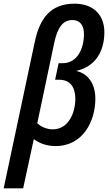

<svg xmlns="http://www.w3.org/2000/svg" viewBox="-62 -785 588 1045"><path d="M225 -81C195 -81 160 -94 141 -115L233 -551C250 -631 278 -676 332 -676C373 -676 395 -647 395 -600C395 -519 358 -441 279 -441H257L238 -351H260C318 -351 348 -313 348 -247C348 -173 312 -81 225 -81ZM-42 240H64L122 -28C147 -9 186 10 240 10C391 10 457 -127 457 -248C457 -330 416 -386 352 -399C453 -421 506 -500 506 -610C506 -704 446 -765 344 -765C213 -765 154 -685 127 -556Z"/></svg>

Font: Noto Sans Display SemiCondensed Medium
Style: Italic
Weight: 500
Width: 4
Italic angle: -12°
Designer: Monotype Design Team
Foundry: Monotype Imaging Inc.
Version: Version 1.900